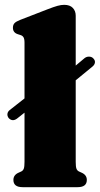

<svg xmlns="http://www.w3.org/2000/svg" viewBox="-20 -775 413 795"><path d="M16 -286Q9.5 -294.5 10.8 -303.8Q12 -313 20.5 -319.5L81.5 -367.5V-598Q81.5 -614 77.2 -620.8Q73 -627.5 64.5 -630L53.5 -633.5Q33.5 -640 33.5 -660Q33.5 -672 40 -679Q46.5 -686 64.5 -693L175.5 -736Q202.5 -746.5 218 -750.8Q233.5 -755 245.5 -755Q269.5 -755 281.5 -742.2Q293.5 -729.5 293.5 -710V-503.5L330.5 -534.5Q339 -541 349.8 -540.5Q360.5 -540 367 -532.5Q374.5 -524.5 373 -515.5Q371.5 -506.5 363 -499.5L293.5 -442.5V-105Q293.5 -85 296.5 -76.8Q299.5 -68.5 307 -65L318 -60Q339.5 -50.5 339.5 -30Q339.5 0 301.5 0H73.5Q35.5 0 35.5 -30Q35.5 -50.5 57 -60L68 -65Q75.5 -68.5 78.5 -76.8Q81.5 -85 81.5 -105V-308.5L50.5 -284Q31.5 -270 16 -286Z"/></svg>

Font: Fraunces 9pt S000 Black
Style: Regular
Weight: 900
Version: Version 1.000; ttfautohint (v1.8.3)